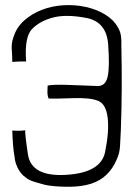

<svg xmlns="http://www.w3.org/2000/svg" viewBox="-20 -729 532 750"><path d="M117 -18Q131 -14 144.5 -10Q158 -6 172 -4Q210 1 254 0.5Q298 0 335 -11Q372 -23 396.5 -47Q421 -71 435 -104Q448 -131 449 -161Q450 -191 452 -220Q455 -301 455.5 -383.5Q456 -466 454 -551Q455 -570 452.5 -588.5Q450 -607 440 -623Q423 -653 389.5 -673Q356 -693 314.5 -702Q273 -711 228.5 -708.5Q184 -706 144.5 -691Q105 -676 74.5 -649Q44 -622 32 -582Q24 -560 26 -534.5Q28 -509 28 -489V-487Q30 -487 40.5 -488Q51 -489 82 -489Q75 -585 105.5 -616Q136 -647 187 -660.5Q238 -674 317 -659Q396 -644 402.5 -555.5Q409 -467 400.5 -429.5Q392 -392 360.5 -393Q329 -394 255.5 -397Q182 -400 165 -394V-393Q167 -402 165.5 -379.5Q164 -357 170 -344Q195 -343 263 -345.5Q331 -348 362.5 -335.5Q394 -323 400.5 -269.5Q407 -216 390.5 -135Q374 -54 238 -46Q102 -38 89 -126.5Q76 -215 79 -219L78 -220H77Q60 -217 30 -219H29Q28 -219 28 -218Q29 -187 31 -162.5Q33 -138 37 -115Q39 -95 47.5 -76.5Q56 -58 70 -44Q72 -42 84 -33Q96 -24 117 -18Z"/></svg>

Font: Londrina Solid Thin
Style: Regular
Weight: 250
Designer: Marcelo Magalhaes
Foundry: Marcelo Magalhães
Version: Version 1.002